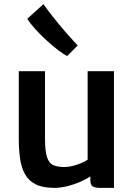

<svg xmlns="http://www.w3.org/2000/svg" viewBox="-20 -902 656 930"><path d="M243.5 8Q187.5 8 153.2 -9Q119 -26 101.2 -58Q83.5 -90 77.2 -133.8Q71 -177.5 71 -230.5V-557H198V-230.5Q198 -169 208 -139.8Q218 -110.5 238.8 -101.8Q259.5 -93 292.5 -93Q312 -93 334 -98.8Q356 -104.5 375 -112.8Q394 -121 404.5 -128.5V-557H532V8H464.5Q442.5 8 430 1.5Q417.5 -5 417.5 -30.5V-69L420 -49.5Q398 -34 368 -21Q338 -8 305.5 0Q273 8 243.5 8ZM356 -681.5 305 -630.5Q289.5 -638 262.5 -658.5Q235.5 -679 205.8 -706.2Q176 -733.5 150.5 -761.5Q125 -789.5 112 -811L190.5 -882Q212.5 -850.5 240.8 -815Q269 -779.5 299 -745Q329 -710.5 356 -681.5Z"/></svg>

Font: Merriweather Sans Medium
Style: Regular
Weight: 500
Designer: Eben Sorkin
Foundry: Eben Sorkin
Version: Version 2.001